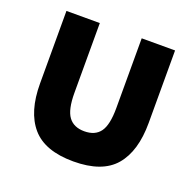

<svg xmlns="http://www.w3.org/2000/svg" viewBox="-105 -647 791 784"><g transform="rotate(20 290.5 -255.0)"><path d="M291 29Q416 29 471.5 -36Q527 -101 527 -224V-539H382V-236Q382 -163 360 -132.5Q338 -102 291 -102Q245 -102 222.5 -132.5Q200 -163 200 -236V-539H55V-224Q55 -101 111 -36Q167 29 291 29Z"/></g></svg>

Font: Repo Bold
Style: Bold
Weight: 700
Designer: Stefan Peev
Foundry: Context Ltd
Version: Version 1.502